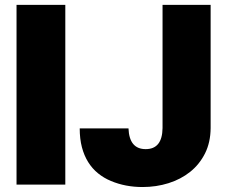

<svg xmlns="http://www.w3.org/2000/svg" viewBox="-20 -747 919 777"><path d="M302.6 -227.3H500Q503.2 -143.5 569.6 -143.5Q636.7 -143.5 637.8 -228.7V-727.3H832.4V-228.7Q832 -170.8 809.7 -126.2Q787.3 -81.7 749.5 -51.5Q711.6 -21.3 661.9 -5.7Q612.2 9.9 556.8 9.9Q487.2 9.9 429 -14.6Q400.2 -26.6 376.8 -45.6Q353.3 -64.6 336.8 -91.1Q320.3 -117.5 311.4 -151.5Q302.6 -185.4 302.6 -227.3ZM46.9 0V-727.3H244.3V0Z"/></svg>

Font: Inter P Black
Style: Regular
Weight: 900
Designer: Rasmus Andersson
Foundry: rsms
Version: Version 3.018;git-588b23468